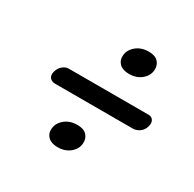

<svg xmlns="http://www.w3.org/2000/svg" viewBox="-123 -739 801 792"><g transform="rotate(30 278.0 -343.0)"><path d="M345.5 -487.3Q315.5 -487.3 300 -502.3Q284.6 -517.4 286.2 -539.4Q287.4 -567.1 311.2 -587.5Q335.1 -608 371.9 -608Q402 -608 416.4 -592.5Q430.8 -577.1 429.2 -553.8Q427.6 -526.6 404.2 -506.9Q380.7 -487.3 345.5 -487.3ZM73 -341Q78.5 -360 92 -371Q105.5 -382 120 -382H500.5Q515 -382 522.2 -371Q529.5 -360 524.5 -341Q519 -321 503.8 -310.5Q488.5 -300 472.5 -300H103Q85.5 -300 76.8 -310.8Q68 -321.5 73 -341ZM241.5 -78.3Q211.5 -78.3 196 -93.3Q180.6 -108.4 182.2 -130.4Q183.4 -158.1 207.2 -178.5Q231.1 -199 267.9 -199Q298 -199 312.4 -183.5Q326.8 -168.1 325.2 -144.8Q323.6 -117.6 300.2 -97.9Q276.7 -78.3 241.5 -78.3Z"/></g></svg>

Font: Fraunces 72pt SuperSoft SemiBold
Style: Italic
Weight: 600
Italic angle: -16°
Version: Version 1.000;[b76b70a41]